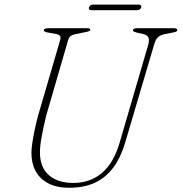

<svg xmlns="http://www.w3.org/2000/svg" viewBox="-20 -826 812 858"><path d="M516 -193 642.5 -626.5Q648 -647 643.2 -658.2Q638.5 -669.5 620 -674L594.5 -679.5Q584.5 -682 579.2 -684.2Q574 -686.5 574 -690.5Q574 -695 579.2 -697.5Q584.5 -700 593.5 -700H757Q764 -700 768 -697.8Q772 -695.5 772 -692.5Q772 -688 768.8 -685.5Q765.5 -683 751.5 -680.5L716 -673.5Q698 -670 686.5 -660.2Q675 -650.5 668.5 -626L540 -191Q520.5 -124 487.2 -78.5Q454 -33 405.2 -10Q356.5 13 289.5 13Q232 13 194.2 -7.5Q156.5 -28 138.2 -63.2Q120 -98.5 120.5 -144Q120.5 -162.5 124.8 -190.2Q129 -218 135.8 -249.5Q142.5 -281 150.5 -310.5L249 -647.5Q252.5 -657.5 248.2 -664.8Q244 -672 230 -674L195.5 -680.5Q184.5 -682 180.2 -684.5Q176 -687 176 -691.5Q176 -695.5 182 -697.8Q188 -700 199 -700H369Q383.5 -700 383.5 -693Q383.5 -689 378 -686.8Q372.5 -684.5 359 -682L317.5 -673.5Q305.5 -671.5 297 -666Q288.5 -660.5 285 -648.5L186.5 -309.5Q173.5 -254.5 166 -214.2Q158.5 -174 158.5 -145.5Q158.5 -78 198.5 -43.2Q238.5 -8.5 307.5 -8.5Q383 -8.5 436 -53.5Q489 -98.5 516 -193ZM377.5 -792.5Q379.5 -798.5 384.2 -802Q389 -805.5 396 -805.5H599.5Q606.5 -805.5 609.5 -802Q612.5 -798.5 611 -792.5Q609 -787 604.2 -783.8Q599.5 -780.5 592 -780.5H388.5Q382 -780.5 379 -783.8Q376 -787 377.5 -792.5Z"/></svg>

Font: Fraunces Thin
Style: Italic
Weight: 250
Italic angle: -16°
Version: Version 1.000;[b76b70a41]